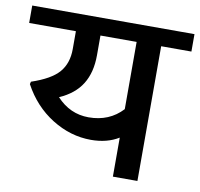

<svg xmlns="http://www.w3.org/2000/svg" viewBox="-89 -727 841 806"><g transform="rotate(10 331.0 -324.5)"><path d="M298.8 -227.5Q387.3 -227.5 442.9 -287.7V-574.3H288.7V-490.4Q288.7 -416.6 257.8 -367Q227 -317.5 162.3 -289.2Q219.4 -227.5 298.8 -227.5ZM442.9 0V-166.3Q393.8 -136 325.1 -136Q237.6 -136 158.5 -185.3Q79.4 -234.6 32.4 -322L34.9 -332.7Q117.8 -360.5 150.9 -398.9Q184 -437.3 184 -498V-574.3H-15.2V-648.6H676.4V-574.3H547.5V0Z"/></g></svg>

Font: Khula Semibold
Style: Regular
Weight: 600
Designer: Erin McLaughlin, Steve Matteson
Version: Version 1.000;PS 1.0;hotconv 1.0.72;makeotf.lib2.5.5900; ttf